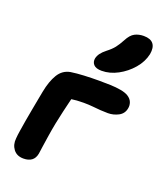

<svg xmlns="http://www.w3.org/2000/svg" viewBox="-152 -920 856 1025"><g transform="rotate(20 276.0 -407.5)"><path d="M105 10Q67 10 47.5 -16Q28 -42 32 -78Q33 -95 37.5 -123Q42 -151 47.5 -184.5Q53 -218 59.5 -251Q66 -284 71 -312.5Q76 -341 80 -360Q92 -423 116 -462.5Q140 -502 184 -510Q217 -515 258.5 -517Q300 -519 344 -519Q375 -519 407.5 -518Q440 -517 467.5 -512Q495 -507 511 -497Q530 -485 536.5 -467.5Q543 -450 539 -432Q533 -401 505 -386.5Q477 -372 446 -372Q425 -372 404 -373.5Q383 -375 359 -377.5Q335 -380 306 -380Q266 -380 234 -375Q202 -370 166 -362L250 -420Q242 -395 234.5 -364.5Q227 -334 219 -299.5Q211 -265 203 -226Q195 -185 189.5 -149Q184 -113 180 -85.5Q176 -58 174 -43Q169 -16 151.5 -3Q134 10 105 10ZM337 -573Q305 -573 291.5 -587.5Q278 -602 282 -624Q286 -640 296 -653.5Q306 -667 325 -682Q351 -702 365.5 -720.5Q380 -739 395 -767Q413 -802 435.5 -813.5Q458 -825 486 -825Q525 -825 541 -804.5Q557 -784 550 -745Q540 -699 506.5 -660Q473 -621 428 -597Q383 -573 337 -573Z"/></g></svg>

Font: Shantell Sans Light
Style: Bold Italic
Weight: 700
Italic angle: -11°
Version: Version 1.011;[c5ecc13dd]